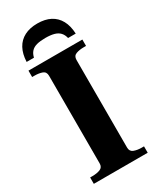

<svg xmlns="http://www.w3.org/2000/svg" viewBox="-227 -975 859 1043"><g transform="rotate(-30 202.0 -454.0)"><path d="M202 -908Q155 -908 121 -890.5Q87 -873 68.5 -839Q50 -805 48 -756H94Q99 -778 111.5 -792Q124 -806 146 -812Q168 -818 201 -818Q233 -818 255 -812Q277 -806 290 -792Q303 -778 308 -756H356Q354 -805 335.5 -839Q317 -873 283.5 -890.5Q250 -908 202 -908ZM116 -80V-630Q116 -655 96 -662.5Q76 -670 47 -670H33V-710H371V-670H357Q329 -670 308.5 -662.5Q288 -655 288 -630V-80Q288 -56 308.5 -48Q329 -40 357 -40H371V0H33V-40H47Q76 -40 96 -48Q116 -56 116 -80Z"/></g></svg>

Font: Roboto Serif 120pt Expanded SemiBold
Style: Regular
Weight: 600
Width: 7
Designer: Greg Gazdowicz
Foundry: Commercial Type
Version: Version 1.008